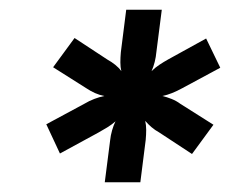

<svg xmlns="http://www.w3.org/2000/svg" viewBox="-20 -782 472 394"><path d="M195 -408 206 -494Q207 -504 210 -514.5Q213 -525 217 -533Q209 -526 200 -520.5Q191 -515 182 -510L103 -467L75 -527L153 -569Q163 -575 173.5 -579Q184 -583 194 -585Q184 -587 175 -591Q166 -595 157 -601L89 -644L133 -704L200 -660Q209 -655 216.5 -649Q224 -643 229 -636Q227 -644 227 -654Q227 -664 228 -675L239 -762H312L301 -676Q300 -665 297.5 -655Q295 -645 291 -636Q298 -643 307 -649Q316 -655 325 -660L403 -703L432 -643L354 -601Q343 -595 333 -591Q323 -587 313 -585Q322 -583 332 -579Q342 -575 350 -569L418 -526L374 -466L307 -510Q298 -515 291 -521Q284 -527 278 -534Q280 -525 280 -515.5Q280 -506 279 -495L268 -408Z"/></svg>

Font: Aleo Black
Style: Italic
Weight: 900
Italic angle: -7°
Designer: Alessio Laiso
Foundry: Alessio Laiso
Version: Version 2.001;gftools[0.9.29]